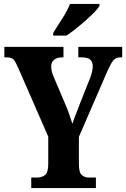

<svg xmlns="http://www.w3.org/2000/svg" viewBox="-20 -951 639 971"><path d="M138 0V-53H165Q191 -53 207.5 -65.5Q224 -78 224 -122V-260L72 -608Q59 -638 49 -649.5Q39 -661 13 -661H2V-714H301V-661H295Q269 -661 254 -649Q239 -637 239 -615Q239 -589 252 -561L312 -420Q324 -392 331 -370.5Q338 -349 346 -325Q354 -349 365.5 -378Q377 -407 389 -439L434 -552Q443 -575 446 -590.5Q449 -606 449 -614Q449 -640 435 -650.5Q421 -661 392 -661H376V-714H598V-661H589Q566 -661 553 -645.5Q540 -630 520 -584L379 -259V-122Q379 -78 394 -65.5Q409 -53 429 -53H465V0ZM249 -784Q268 -816 294.5 -856.5Q321 -897 334 -931H483V-921Q473 -904 444 -876Q415 -848 380 -819Q345 -790 316 -771H249Z"/></svg>

Font: Noto Serif Ethiopic ExtraCondensed ExtraBold
Style: Regular
Weight: 800
Width: 2
Designer: Monotype Design Team
Foundry: Monotype Imaging Inc.
Version: Version 2.102; ttfautohint (v1.8.4.7-5d5b)